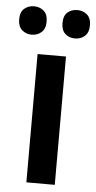

<svg xmlns="http://www.w3.org/2000/svg" viewBox="-69 -867 406 808"><g transform="rotate(5 133.5 -463.5)"><path d="M194 -93H74V-635H194ZM-16 -774Q-16 -805 1 -819.5Q18 -834 42 -834Q66 -834 83 -819.5Q100 -805 100 -774Q100 -744 83 -729Q66 -714 42 -714Q18 -714 1 -729Q-16 -744 -16 -774ZM167 -774Q167 -805 183.5 -819.5Q200 -834 225 -834Q249 -834 266 -819.5Q283 -805 283 -774Q283 -744 266 -729Q249 -714 225 -714Q200 -714 183.5 -729Q167 -744 167 -774Z"/></g></svg>

Font: Noto Sans Telugu UI SemiCondensed SemiBold
Style: Regular
Weight: 600
Width: 4
Designer: Jelle Bosma - Monotype Design Team
Foundry: Monotype Imaging Inc.
Version: Version 2.005; ttfautohint (v1.8.4.7-5d5b)